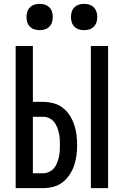

<svg xmlns="http://www.w3.org/2000/svg" viewBox="-20 -973 640 993"><path d="M450 0V-735H539V0ZM61 0V-735H150V-446H204Q230 -446 256.5 -439Q283 -432 304 -416Q325 -400 340 -377Q355 -354 363.5 -328.5Q372 -303 375.5 -276.5Q379 -250 379 -223Q379 -196 375.5 -169.5Q372 -143 363.5 -117.5Q355 -92 340 -69.5Q325 -47 304 -30.5Q283 -14 256.5 -7Q230 0 204 0ZM150 -77H204Q219 -77 234 -84Q249 -91 259 -103Q269 -115 275 -130Q281 -145 284.5 -160.5Q288 -176 289 -191.5Q290 -207 290 -223Q290 -239 289 -255Q288 -271 284.5 -286Q281 -301 275 -316Q269 -331 259 -343Q249 -355 234 -362Q219 -369 204 -369H150ZM415 -817Q401 -817 388 -821Q375 -825 365 -835Q355 -845 351 -858Q347 -871 347 -885Q347 -899 351 -912Q355 -925 365 -935Q375 -945 388 -949Q401 -953 415 -953Q429 -953 442 -949Q455 -945 465 -935Q475 -925 479 -912Q483 -899 483 -885Q483 -871 479 -858Q475 -845 465 -835Q455 -825 442 -821Q429 -817 415 -817ZM185 -817Q171 -817 158 -821Q145 -825 135 -835Q125 -845 121 -858Q117 -871 117 -885Q117 -899 121 -912Q125 -925 135 -935Q145 -945 158 -949Q171 -953 185 -953Q199 -953 212 -949Q225 -945 235 -935Q245 -925 249 -912Q253 -899 253 -885Q253 -871 249 -858Q245 -845 235 -835Q225 -825 212 -821Q199 -817 185 -817Z"/></svg>

Font: Iosevka Medium Extended
Style: Regular
Weight: 500
Width: 7
Monospace: yes
Designer: Belleve Invis
Foundry: Belleve Invis
Version: Version 32.5.0; ttfautohint (v1.8.4)